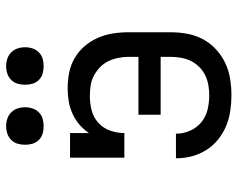

<svg xmlns="http://www.w3.org/2000/svg" viewBox="-96 -688 791 640"><g transform="rotate(-90 300.0 -367.5)"><path d="M303 8Q277 8 250.5 4Q224 0 200 -10Q176 -20 155.5 -36.5Q135 -53 121 -75Q107 -97 100 -122.5Q93 -148 93 -174Q93 -175 93 -176Q93 -177 93 -177H175Q175 -177 175 -176.5Q175 -176 175 -175Q175 -152 185 -129.5Q195 -107 213.5 -92Q232 -77 255.5 -71.5Q279 -66 303 -66Q320 -66 337 -69Q354 -72 369.5 -79.5Q385 -87 397.5 -99.5Q410 -112 417.5 -127.5Q425 -143 428 -160.5Q431 -178 431 -195V-228H238V-302H431V-335Q431 -352 427.5 -369.5Q424 -387 416.5 -402.5Q409 -418 396 -430.5Q383 -443 367.5 -451Q352 -459 334.5 -461.5Q317 -464 300 -464Q276 -464 252.5 -458Q229 -452 211 -435.5Q193 -419 185 -396Q177 -373 177 -349H95V-530H177V-467Q189 -485 205.5 -499Q222 -513 242 -522Q262 -531 283.5 -534.5Q305 -538 326 -538Q352 -538 378 -533Q404 -528 427 -514.5Q450 -501 467 -481Q484 -461 494.5 -437Q505 -413 509 -387Q513 -361 513 -335V-195Q513 -167 508 -139.5Q503 -112 490 -87.5Q477 -63 456.5 -44Q436 -25 411 -13Q386 -1 358 3.5Q330 8 303 8ZM400 -618Q387 -618 375 -621.5Q363 -625 354 -634Q345 -643 341.5 -655Q338 -667 338 -680Q338 -693 341.5 -705Q345 -717 354 -726Q363 -735 375 -739Q387 -743 400 -743Q413 -743 425 -739Q437 -735 446 -726Q455 -717 459 -705Q463 -693 463 -680Q463 -667 459 -655Q455 -643 446 -634Q437 -625 425 -621.5Q413 -618 400 -618ZM200 -618Q187 -618 175 -621.5Q163 -625 154 -634Q145 -643 141.5 -655Q138 -667 138 -680Q138 -693 141.5 -705Q145 -717 154 -726Q163 -735 175 -739Q187 -743 200 -743Q213 -743 225 -739Q237 -735 246 -726Q255 -717 259 -705Q263 -693 263 -680Q263 -667 259 -655Q255 -643 246 -634Q237 -625 225 -621.5Q213 -618 200 -618Z"/></g></svg>

Font: Iosevka Curly Slab Extended
Style: Regular
Weight: 400
Width: 7
Monospace: yes
Designer: Belleve Invis
Foundry: Belleve Invis
Version: Version 11.1.0; ttfautohint (v1.8.3)